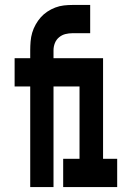

<svg xmlns="http://www.w3.org/2000/svg" viewBox="-20 -755 540 775"><path d="M196 0H102V-406H39V-520H102V-552Q102 -570 103.5 -588Q105 -606 110 -623Q115 -640 124 -656Q133 -672 144.5 -685Q156 -698 171 -708Q186 -718 203 -724.5Q220 -731 237.5 -733Q255 -735 273 -735H344V-621H273Q258 -621 244 -617.5Q230 -614 218.5 -604.5Q207 -595 201.5 -581Q196 -567 196 -552V-520H332V-406H196ZM235 0V-114H301V-406H243V-520H396V-114H453V0Z"/></svg>

Font: Iosevka Term Curly Heavy
Style: Regular
Weight: 900
Designer: Belleve Invis
Foundry: Belleve Invis
Version: Version 32.3.0